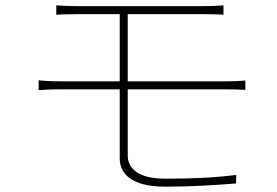

<svg xmlns="http://www.w3.org/2000/svg" viewBox="-20 -705 1040 720"><path d="M125 -404V-367C150 -369 181 -370 204 -370H429V-111C429 -49 480 -5 599 -5C696 -5 775 -10 865 -17L866 -49C775 -38 699 -35 599 -35C495 -35 459 -76 459 -122V-370H831C853 -370 881 -369 900 -368V-403C881 -401 852 -400 831 -400H459V-652H743C777 -652 796 -651 818 -650V-685C797 -683 775 -682 743 -682C685 -682 330 -682 274 -682C242 -682 215 -683 191 -685V-650C215 -651 242 -652 274 -652H429V-400H204C181 -400 151 -401 125 -404Z"/></svg>

Font: Noto Sans CJK SC Thin
Style: Regular
Weight: 100
Designer: Ryoko NISHIZUKA 西塚涼子 (kana, bopomofo & ideographs); Paul D. Hunt (Latin, Greek & Cyrillic); Sandoll Communications 산돌커뮤니
Foundry: Adobe
Version: Version 2.004;hotconv 1.0.118;makeotfexe 2.5.65603